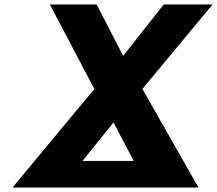

<svg xmlns="http://www.w3.org/2000/svg" viewBox="-20 -832 971 859"><path d="M617 -434 931 -812H713L710 -809L531 -582L414 -809L411 -812H203L402 -434L36 7H868ZM488 -284 578 -112H349Z"/></svg>

Font: Hussar Woodtype
Style: SeBdObl
Weight: 900
Foundry: Cannot Into Space Fonts
Version: Version 1.07